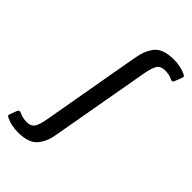

<svg xmlns="http://www.w3.org/2000/svg" viewBox="-444 -853 1185 1185"><g transform="rotate(45 148.5 -260.5)"><path d="M-109 140Q-79 156 -41 156Q-3 156 12.5 132Q28 108 38 48L151 -593Q158 -631 166.5 -655Q175 -679 193 -706Q229 -760 330 -760Q391 -760 437 -737Q447 -732 447 -726Q447 -720 445 -716L426 -667Q420 -653 405 -659Q377 -674 339 -674Q301 -674 285.5 -650.5Q270 -627 259 -566L146 72Q140 109 131.5 133.5Q123 158 104 185Q68 239 -33 239Q-94 239 -140 216Q-150 211 -150 205Q-150 199 -148 195L-130 148Q-124 134 -109 140Z"/></g></svg>

Font: Crete Round
Style: Italic
Weight: 400
Designer: Veronika Burian
Foundry: TypeTogether
Version: Version 1.001; ttfautohint (v1.6)